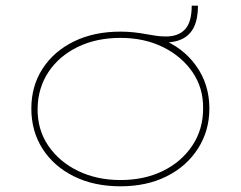

<svg xmlns="http://www.w3.org/2000/svg" viewBox="-20 -644 845 674"><path d="M403 10Q310 10 239.5 -25Q169 -60 129.5 -121.5Q90 -183 90 -263Q90 -342 129.5 -403Q169 -464 239.5 -498.5Q310 -533 403 -533Q427 -533 450 -530.5Q473 -528 494 -524Q513 -521 527.5 -518.5Q542 -516 563 -516Q606 -516 629.5 -541Q653 -566 653 -624H675Q675 -579 661 -549.5Q647 -520 618 -506.5Q589 -493 545 -495L542 -509Q622 -478 668.5 -413Q715 -348 715 -263Q715 -185 675 -122.5Q635 -60 565 -25Q495 10 403 10ZM403 -12Q486 -12 551 -43.5Q616 -75 654.5 -132Q693 -189 693 -263Q694 -335 656 -390.5Q618 -446 552.5 -478.5Q487 -511 403 -511Q318 -511 252.5 -479Q187 -447 150 -391Q113 -335 112 -263Q111 -189 149.5 -132.5Q188 -76 254 -44Q320 -12 403 -12Z"/></svg>

Font: Lexend Giga Thin
Style: Regular
Weight: 250
Version: Version 1.007